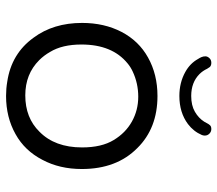

<svg xmlns="http://www.w3.org/2000/svg" viewBox="-62 -655 718 634"><g transform="rotate(90 297.0 -338.0)"><path d="M296.9 -571.3Q351.6 -571.3 389.6 -599.6Q414.1 -618.2 425.8 -645.5Q427.7 -650.4 427.7 -655.3Q427.7 -664.1 421.4 -670.4Q415 -676.8 406.2 -676.8Q397.5 -676.8 393.6 -672.4Q389.6 -668 387.2 -663.1Q384.8 -658.2 381.8 -653.3Q370.1 -634.8 349.1 -622.6Q328.1 -610.4 296.9 -610.4Q252 -610.4 224.6 -637.7Q213.9 -648.4 207 -663.1L201.2 -671.9Q196.3 -676.8 187.5 -676.8Q177.7 -676.8 171.9 -670.4Q166 -664.1 166 -657.2Q166 -650.4 168.5 -644.5Q170.9 -638.7 174.8 -632.8Q189.5 -606.4 217.8 -590.8Q252.9 -571.3 296.9 -571.3ZM538.1 -249Q538.1 -364.3 468.8 -432.6Q403.3 -499 296.9 -499Q225.6 -499 169.9 -467.8Q115.2 -437.5 85.4 -380.4Q55.7 -323.2 55.7 -250Q55.7 -155.3 104.5 -89.8Q157.2 -16.6 250 -2.9Q272.5 1 296.9 1Q367.2 1 422.9 -30.3Q477.5 -60.5 507.8 -119.1Q538.1 -175.8 538.1 -249ZM415 -109.4Q369.1 -62.5 294.9 -62.5Q224.6 -62.5 178.7 -108.4Q163.1 -124 151.4 -144.5Q127 -184.6 127 -248Q127 -349.6 189.5 -400.4Q201.2 -410.2 215.8 -417Q254.9 -435.5 299.3 -435.5Q343.8 -435.5 381.3 -414.6Q418.9 -393.6 442.4 -354.5Q466.8 -314.5 466.8 -250Q466.8 -160.2 415 -109.4Z"/></g></svg>

Font: FakePearl
Style: ExtraLight
Weight: 300
Version: Version 1.2